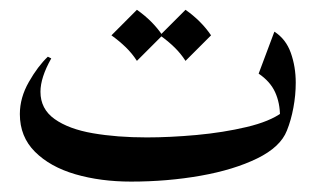

<svg xmlns="http://www.w3.org/2000/svg" viewBox="-20 -354 628 382"><path d="M82 -237.8Q60.5 -199.7 60.5 -171.4Q60.5 -137.2 88.6 -117.2Q116.7 -97.2 164.8 -88.9Q212.9 -80.6 272 -80.6Q317.4 -80.6 370.8 -85.4Q424.3 -90.3 470.7 -101.3Q517.1 -112.3 541.5 -130.4L537.1 -122.1Q537.1 -149.4 527.3 -170.7Q517.6 -191.9 494.6 -207.5L525.9 -291Q548.8 -276.4 558.6 -248.8Q568.4 -221.2 568.4 -189.5Q568.4 -164.6 563.7 -139.6Q559.1 -114.7 550.8 -94.2Q538.1 -61.5 491.7 -38.8Q445.3 -16.1 379.2 -4.4Q313 7.3 240.7 7.3Q180.2 7.3 129.9 -7.3Q79.6 -22 49.6 -52Q19.5 -82 19.5 -127Q19.5 -159.7 37.4 -190.9Q55.2 -222.2 75.2 -241.2ZM252.4 -334.5Q283.7 -312.5 303.2 -283.7L252.4 -232.9Q242.7 -248 229.7 -260.5Q216.8 -272.9 201.7 -283.7ZM349.1 -334.5Q380.4 -312.5 399.9 -283.7L349.1 -232.9Q339.4 -248 326.4 -260.5Q313.5 -272.9 298.3 -283.7Z"/></svg>

Font: Lateef
Style: Regular
Weight: 400
Designer: SIL International
Foundry: SIL International
Version: Version 4.200